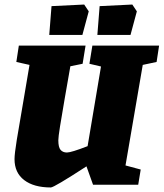

<svg xmlns="http://www.w3.org/2000/svg" viewBox="-20 -814 721 846"><path d="M609 -528 533 -85 600 -67 589 0H390L361 -81Q218 12 204 12Q129 12 86.5 -20.5Q44 -53 44 -113Q44 -136 54 -198Q64 -260 88 -398Q101 -476 110 -528L52 -541L63 -613H357L344 -533L290 -522L265 -379Q252 -304 244.5 -257Q237 -210 237 -196Q237 -165 247 -153.5Q257 -142 275 -142Q294 -142 366 -170L425 -521L374 -533L387 -613H681L670 -541ZM207 -787 351 -794 371 -764 343 -660H197ZM419 -787 563 -794 583 -764 555 -660H409Z"/></svg>

Font: Grenze Black
Style: Italic
Weight: 900
Italic angle: -10°
Designer: Renata Polastri
Foundry: Omnibus-Type
Version: Version 1.002; ttfautohint (v1.8)